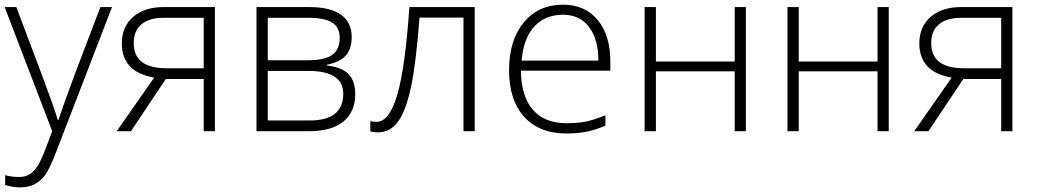

<svg xmlns="http://www.w3.org/2000/svg" viewBox="-20 -561 4438 821"><path d="M0 -530.8H49.8L162.1 -232.9Q213.4 -95.7 227.1 -47.9H230Q250.5 -110.8 296.9 -235.8L409.2 -530.8H459L221.2 85.9Q192.4 161.1 172.9 187.5Q153.3 213.9 127.2 227.1Q101.1 240.2 64 240.2Q36.1 240.2 2 230V188Q30.3 195.8 63 195.8Q87.9 195.8 106.9 184.1Q126 172.4 141.4 147.7Q156.7 123 177 69.6Q197.3 16.1 203.1 0Z M540 0H479L639.2 -229Q565.9 -242.7 533.4 -279.8Q501 -316.9 501 -375Q501 -447.3 549.6 -489Q598.1 -530.8 680.2 -530.8H898.9V0H851.1V-223.1H689ZM551.8 -377Q551.8 -322.3 587.2 -295.7Q622.6 -269 693.8 -269H851.1V-484.9H679.2Q618.7 -484.9 585.2 -457.3Q551.8 -429.7 551.8 -377Z M1483.9 -402.8Q1483.9 -352.5 1459 -324Q1434.1 -295.4 1377.9 -284.2V-280.8Q1441.9 -273.4 1470.5 -243.9Q1499 -214.4 1499 -159.2Q1499 -82.5 1448.5 -41.3Q1397.9 0 1300.8 0H1076.7V-530.8H1301.8Q1392.6 -530.8 1438.2 -498Q1483.9 -465.3 1483.9 -402.8ZM1447.8 -160.2Q1447.8 -257.8 1297.9 -257.8H1125V-45.9H1304.7Q1447.8 -45.9 1447.8 -160.2ZM1432.6 -398.9Q1432.6 -445.3 1399.4 -465.1Q1366.2 -484.9 1299.8 -484.9H1125V-303.2H1293.9Q1368.2 -303.2 1400.4 -326.2Q1432.6 -349.1 1432.6 -398.9Z M2009.8 0H1961.9V-485.8H1773.9Q1759.3 -293 1738 -191.7Q1716.8 -90.3 1683.3 -42.7Q1649.9 4.9 1596.7 4.9Q1577.6 4.9 1563.5 1V-43Q1572.8 -40 1589.8 -40Q1645 -40 1679 -156.5Q1712.9 -272.9 1730.5 -530.8H2009.8Z M2401.9 9.8Q2286.1 9.8 2221.4 -61.5Q2156.7 -132.8 2156.7 -261.2Q2156.7 -388.2 2219.2 -464.6Q2281.7 -541 2387.7 -541Q2481.4 -541 2535.6 -475.6Q2589.8 -410.2 2589.8 -297.9V-258.8H2207.5Q2208.5 -149.4 2258.5 -91.8Q2308.6 -34.2 2401.9 -34.2Q2447.3 -34.2 2481.7 -40.5Q2516.1 -46.9 2568.8 -67.9V-23.9Q2523.9 -4.4 2485.8 2.7Q2447.8 9.8 2401.9 9.8ZM2387.7 -498Q2311 -498 2264.6 -447.5Q2218.3 -397 2210.4 -301.8H2538.6Q2538.6 -394 2498.5 -446Q2458.5 -498 2387.7 -498Z M2784.7 -530.8V-297.9H3121.6V-530.8H3169.4V0H3121.6V-255.9H2784.7V0H2736.3V-530.8Z M3395.5 -530.8V-297.9H3732.4V-530.8H3780.3V0H3732.4V-255.9H3395.5V0H3347.2V-530.8Z M3950.2 0H3889.2L4049.3 -229Q3976.1 -242.7 3943.6 -279.8Q3911.1 -316.9 3911.1 -375Q3911.1 -447.3 3959.7 -489Q4008.3 -530.8 4090.3 -530.8H4309.1V0H4261.2V-223.1H4099.1ZM3961.9 -377Q3961.9 -322.3 3997.3 -295.7Q4032.7 -269 4104 -269H4261.2V-484.9H4089.4Q4028.8 -484.9 3995.4 -457.3Q3961.9 -429.7 3961.9 -377Z"/></svg>

Font: Zoram GWebM Light
Style: Regular
Weight: 300
Foundry: Ascender Corporation
Version: Version 1.000